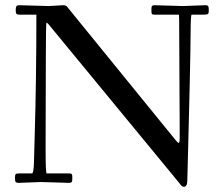

<svg xmlns="http://www.w3.org/2000/svg" viewBox="-20 -692 854 733"><path d="M136 2.9 52 6.1Q42 6.1 39.6 2.3Q37.1 -1.5 37.1 -13.3Q37.1 -25.1 40.3 -27.6Q43.5 -30 55.9 -30H102.1Q108.6 -30 109.7 -73.6Q110.8 -117.2 112.5 -175.3Q118.9 -391.1 118.9 -636H54Q45.4 -636 42.7 -639.4Q40 -642.8 40 -653.3Q40 -663.8 42.7 -668Q45.4 -672.1 54 -672.1Q54 -672.1 166 -668.9L220.9 -672.1Q225.3 -672.1 227.3 -671.5Q229.2 -670.9 230.2 -670.7Q231.2 -670.4 232.4 -669.4Q233.6 -668.5 234.4 -668Q235.1 -667.5 236.5 -666Q237.8 -664.6 238.3 -663.8Q238.8 -663.1 240.5 -661Q242.2 -658.9 242.9 -658L648.9 -158.9Q660.6 -144.3 663.1 -146.7Q666 -149.7 666 -165V-207L664.1 -583Q664.1 -636 663.1 -636H570.1Q561.8 -636 559.9 -639Q558.1 -642.1 558.1 -649.9Q558.1 -657.7 558.2 -660Q558.3 -662.4 558.8 -665.4Q559.3 -668.5 560.5 -669.4Q563.7 -672.1 570.1 -672.1L678 -668.9L762.9 -672.1Q772.9 -672.1 775 -668.3Q777.1 -664.6 777.1 -652.7Q777.1 -640.9 773.4 -638.4Q769.8 -636 757.1 -636H711.9Q708 -636 707.8 -573.9Q707.5 -511.7 704.3 -370.6Q701.2 -229.5 698.1 -117.6Q695.1 -5.6 695.1 -3.9Q695.1 21 681.9 21Q675.5 21 669.4 13.2Q663.3 5.4 662.1 3.9Q169.9 -594 164.8 -600Q159.7 -606 157.7 -605Q155 -603.3 155 -471.9L154.1 -128.9Q154.1 -30 158 -30H243.9Q252.2 -30 254.2 -27Q256.1 -23.9 256.1 -14.5Q256.1 -5.1 255.6 -1.7Q254.4 6.1 243.9 6.1Z"/></svg>

Font: Fanwood Text
Style: Regular
Weight: 400
Version: Version 1.1001